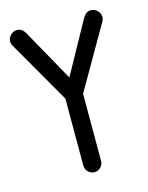

<svg xmlns="http://www.w3.org/2000/svg" viewBox="-85 -309 476 617"><g transform="rotate(-15 153.5 0.0)"><path d="M183 224V0L304 -210C306 -214 307 -219 307 -223C307 -237 294 -253 276 -253C264 -253 255 -245 249 -234L154 -62L58 -234C52 -245 43 -253 31 -253C13 -253 0 -237 0 -223C0 -219 1 -214 3 -210L124 0V224C124 239 137 253 154 253C170 253 183 239 183 224Z"/></g></svg>

Font: Ekmelos
Style: Regular
Weight: 500
Designer: Thomas Richter (thomas-richter@aon.at)
Version: Version 2.58